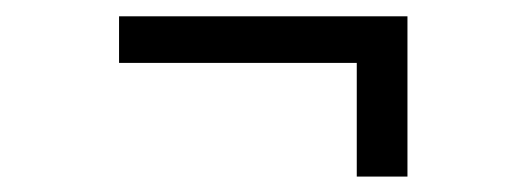

<svg xmlns="http://www.w3.org/2000/svg" viewBox="-20 -367 655 239"><path d="M128.2 -346.7H487.2V-147.2H424.1V-288.7H128.2Z"/></svg>

Font: Fira Code Fixed Light
Style: Regular
Weight: 300
Monospace: yes
Designer: Carrois Corporate, Edenspiekermann AG, Nikita Prokopov
Foundry: Carrois Corporate, Edenspiekermann AG, Nikita Prokopov
Version: Version 5.002